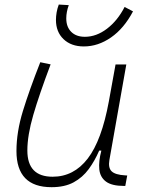

<svg xmlns="http://www.w3.org/2000/svg" viewBox="-20 -795 626 826"><path d="M201.7 10.3Q50.8 10.3 50.8 -145Q50.8 -227.1 78.6 -317.6Q106.4 -408.2 153.3 -527.3L197.8 -518.1Q148.9 -388.7 123.3 -300.8Q97.7 -212.9 97.7 -147.5Q97.7 -34.7 206.5 -34.7Q297.4 -34.7 357.4 -112.8Q417.5 -190.9 448.2 -358.4L477.1 -517.6H523.4L450.7 -106.9Q444.8 -73.2 460.2 -58.1Q475.6 -43 518.6 -40.5L527.3 -40L519 4.9H513.7Q460.9 4.9 435.8 -13.9Q410.6 -32.7 407.2 -66.7Q403.8 -100.6 416 -147H406.7Q387.7 -103 361.6 -67.4Q335.4 -31.7 296.9 -10.7Q258.3 10.3 201.7 10.3ZM340.8 -595.2Q286.1 -595.2 253.4 -626.5Q220.7 -657.7 220.7 -709.5Q220.7 -724.6 223.6 -741.7Q226.6 -758.8 232.9 -775.4L275.9 -772.9Q265.1 -743.7 265.1 -715.8Q265.1 -679.2 286.4 -658Q307.6 -636.7 345.2 -636.7Q394.5 -636.7 440.2 -671.4Q485.8 -706.1 516.1 -765.1L552.2 -746.1Q513.7 -672.9 457.8 -634Q401.9 -595.2 340.8 -595.2Z"/></svg>

Font: Cascadia Mono ExtraLight
Style: Italic
Weight: 200
Italic angle: -10°
Monospace: yes
Designer: Aaron Bell
Foundry: Saja Typeworks
Version: Version 2404.023; ttfautohint (v1.8.4)